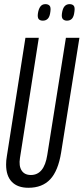

<svg xmlns="http://www.w3.org/2000/svg" viewBox="-20 -879 396 909"><path d="M114.4 10Q63.3 10 36.1 -18.1Q8.9 -46.1 8.9 -99.7Q8.9 -111.4 9.7 -119.3Q10.5 -127.2 12.5 -139.8L100.4 -700H163.7L74.6 -131.5Q68.5 -93.6 82.2 -72.1Q95.9 -50.5 126.2 -50.5Q189.1 -50.5 203.8 -145.3L292 -700H356L269.4 -157.1Q255.5 -70.6 218 -30.3Q180.4 10 114.4 10ZM296.9 -781.2Q284.7 -781.2 277.7 -788.5Q270.7 -795.9 273.2 -814.8Q276.3 -838.4 285.4 -848.9Q294.5 -859.4 309.3 -859.4Q322.7 -859.4 329.1 -851.8Q335.4 -844.3 332.3 -823.8Q329.8 -800.8 321.1 -791Q312.3 -781.2 296.9 -781.2ZM183 -781.2Q169.6 -781.2 163.3 -788.5Q156.9 -795.9 159.4 -814.8Q162.5 -836.4 171.1 -847.9Q179.6 -859.4 194.8 -859.4Q208.3 -859.4 214.9 -851.8Q221.6 -844.3 218.5 -823.8Q216 -800.8 206.9 -791Q197.8 -781.2 183 -781.2Z"/></svg>

Font: Georama ExtraCondensed Thin
Style: Italic
Weight: 100
Width: 2
Italic angle: -9°
Designer: Jean-Baptiste Levee
Foundry: Production Type
Version: Version 1.001